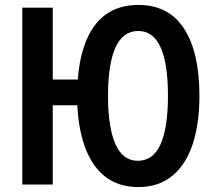

<svg xmlns="http://www.w3.org/2000/svg" viewBox="-20 -745 872 775"><path d="M785 -358Q785 -248 758.5 -165.5Q732 -83 677 -36.5Q622 10 538 10Q425 10 362.5 -76Q300 -162 292 -320H193V0H70V-714H193V-424H294Q305 -570 366.5 -647.5Q428 -725 539 -725Q661 -725 723 -629.5Q785 -534 785 -358ZM416 -358Q416 -230 446 -163Q476 -96 536 -96Q598 -96 628 -162.5Q658 -229 658 -358Q658 -620 538 -620Q476 -620 446 -553Q416 -486 416 -358Z"/></svg>

Font: Noto Sans Disp Cond SemBd
Style: Regular
Weight: 600
Width: 3
Designer: Monotype Design Team
Foundry: Monotype Imaging Inc.
Version: Version 2.000;GOOG;noto-source:20170915:90ef993387c0; ttfaut